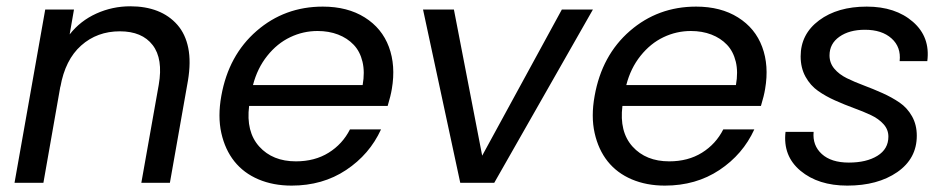

<svg xmlns="http://www.w3.org/2000/svg" viewBox="-20 -578 3001 607"><path d="M426.8 0 481.9 -310.1Q496.1 -392.1 462.6 -435.5Q429.2 -479 358.9 -479Q287.1 -479 236.6 -434.1Q186 -389.2 170.9 -303.2V-305.2L117.2 0H25.9L123 -547.9H213.9L200.2 -469.2Q233.9 -512.2 284.7 -535.2Q335.4 -558.1 392.1 -558.1Q439.9 -558.1 477.5 -543.5Q515.1 -528.8 540.8 -499.5Q566.4 -470.2 575.2 -426.3Q584 -382.3 574.2 -323.2L517.1 0Z M983.9 -480Q938.5 -480 897.5 -460.4Q856.4 -440.9 825 -401.6Q793.5 -362.3 779.8 -309.1H1126.5Q1133.8 -350.1 1126 -382.8Q1118.2 -415.5 1098.1 -436.5Q1078.1 -457.5 1048.8 -468.8Q1019.5 -480 983.9 -480ZM1184.6 -168.9Q1148.4 -89.8 1074.2 -40.5Q1000 8.8 901.9 8.8Q843.8 8.8 797.1 -11Q750.5 -30.8 720.9 -67.9Q691.4 -105 679.7 -157.5Q668 -210 679.7 -274.9Q702.6 -403.3 791.3 -480.2Q879.9 -557.1 1000.5 -557.1Q1078.6 -557.1 1133.1 -522.9Q1187.5 -488.8 1209.5 -429.7Q1231.4 -370.6 1218.8 -296.9Q1215.3 -275.4 1205.6 -243.2H767.6Q757.3 -161.6 799.6 -114.7Q841.8 -67.9 915.5 -67.9Q975.1 -67.9 1019 -95.2Q1063 -122.6 1086.4 -168.9Z M1317.4 -547.9H1415L1504.4 -85.9L1756.3 -547.9H1854.5L1542.5 0H1435.1Z M2164.1 -480Q2118.7 -480 2077.6 -460.4Q2036.6 -440.9 2005.1 -401.6Q1973.6 -362.3 1960 -309.1H2306.6Q2314 -350.1 2306.2 -382.8Q2298.3 -415.5 2278.3 -436.5Q2258.3 -457.5 2229 -468.8Q2199.7 -480 2164.1 -480ZM2364.7 -168.9Q2328.6 -89.8 2254.4 -40.5Q2180.2 8.8 2082 8.8Q2023.9 8.8 1977.3 -11Q1930.7 -30.8 1901.1 -67.9Q1871.6 -105 1859.9 -157.5Q1848.1 -210 1859.9 -274.9Q1882.8 -403.3 1971.4 -480.2Q2060.1 -557.1 2180.7 -557.1Q2258.8 -557.1 2313.2 -522.9Q2367.7 -488.8 2389.6 -429.7Q2411.6 -370.6 2398.9 -296.9Q2395.5 -275.4 2385.7 -243.2H1947.8Q1937.5 -161.6 1979.7 -114.7Q2022 -67.9 2095.7 -67.9Q2155.3 -67.9 2199.2 -95.2Q2243.2 -122.6 2266.6 -168.9Z M2878.4 -148.9Q2878.4 -76.7 2816.7 -33.9Q2754.9 8.8 2658.7 8.8Q2566.9 8.8 2510.7 -38.1Q2454.6 -85 2463.4 -161.1H2552.2Q2548.3 -118.2 2578.1 -91.1Q2607.9 -64 2663.6 -64Q2719.2 -64 2753.9 -85.4Q2788.6 -106.9 2788.6 -146Q2788.6 -168.5 2773.2 -185.5Q2757.8 -202.6 2733.4 -214.1Q2709 -225.6 2679.4 -236.3Q2649.9 -247.1 2620.4 -260.3Q2590.8 -273.4 2566.4 -290.5Q2542 -307.6 2526.6 -335.4Q2511.2 -363.3 2511.2 -399.9Q2511.2 -470.2 2569.6 -513.7Q2627.9 -557.1 2720.2 -557.1Q2811 -557.1 2866.2 -509Q2921.4 -460.9 2911.6 -384.8H2824.2Q2829.1 -429.2 2798.6 -456.5Q2768.1 -483.9 2714.4 -483.9Q2665 -483.9 2633.8 -461.9Q2602.5 -439.9 2602.5 -402.8Q2602.5 -378.9 2617.7 -360.8Q2632.8 -342.8 2657.2 -330.8Q2681.6 -318.8 2710.9 -307.9Q2740.2 -296.9 2769.8 -283.7Q2799.3 -270.5 2823.7 -253.9Q2848.1 -237.3 2863.3 -210.4Q2878.4 -183.6 2878.4 -148.9Z"/></svg>

Font: Poppins
Style: Italic
Weight: 400
Italic angle: -10°
Designer: Ninad Kale (Devanagari), Jonny Pinhorn (Latin)
Foundry: Indian Type Foundry
Version: Version 3.200;PS 1.000;hotconv 16.6.54;makeotf.lib2.5.65590